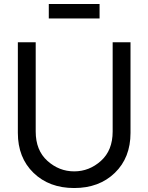

<svg xmlns="http://www.w3.org/2000/svg" viewBox="-20 -933 748 968"><path d="M226 -840V-913H482V-840ZM70 -263V-720H160V-270Q160 -175 219 -122Q278 -69 354 -69Q430 -69 489 -122Q548 -175 548 -270V-720H638V-263Q638 -138 559 -61.5Q480 15 354 15Q228 15 149 -61.5Q70 -138 70 -263Z"/></svg>

Font: Manrope Medium
Style: Medium
Weight: 500
Designer: Mikhail Sharanda
Foundry: Mikhail Sharanda
Version: Version 4.000;hotconv 1.0.109;makeotfexe 2.5.65596